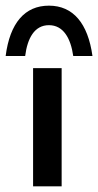

<svg xmlns="http://www.w3.org/2000/svg" viewBox="-38 -659 347 679"><path d="M135 -639C50 -639 -3 -578 -18 -461H51C59 -524 84 -570 135 -570C186 -570 212 -524 221 -461H289C273 -576 221 -639 135 -639ZM79 -418V0H180V-418Z"/></svg>

Font: Reem Kufi
Style: Regular
Weight: 400
Designer: Khaled Hosny
Version: Version 0.007